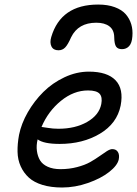

<svg xmlns="http://www.w3.org/2000/svg" viewBox="-20 -837 605 847"><path d="M413.1 -816.9Q455.1 -816.9 486.3 -805.4Q517.6 -793.9 534.7 -774.2Q551.8 -754.4 559.1 -729.7Q566.4 -705.1 564 -676.8Q562 -647 549.6 -633.5Q537.1 -620.1 518.1 -620.1Q500 -620.1 492.2 -631.3Q484.4 -642.6 483.9 -672.9Q483.4 -705.1 462.4 -720.9Q441.4 -736.8 404.8 -736.8Q325.2 -736.8 293.9 -672.9Q279.3 -639.6 267.3 -627.4Q255.4 -615.2 237.8 -615.2Q215.3 -615.2 207 -632.1Q198.7 -648.9 206.1 -673.8Q248.5 -816.9 413.1 -816.9ZM253.9 -9.8Q205.1 -9.8 167.5 -21.2Q129.9 -32.7 107.2 -53.5Q84.5 -74.2 71.3 -103.3Q58.1 -132.3 57.4 -167.2Q56.6 -202.1 64 -242.2Q74.2 -292 102.5 -341.6Q130.9 -391.1 171.1 -431.2Q211.4 -471.2 264.4 -496.1Q317.4 -521 372.1 -521Q453.1 -521 489.7 -482.9Q526.4 -444.8 512.2 -371.1Q496.1 -292 420.7 -247.1Q345.2 -202.1 243.2 -202.1Q172.4 -202.1 146 -222.2Q139.6 -195.3 142.8 -171.4Q146 -147.5 156.7 -129.6Q167.5 -111.8 190.7 -101.3Q213.9 -90.8 247.1 -90.8Q285.6 -90.8 320.1 -99.9Q354.5 -108.9 377.4 -121.8Q400.4 -134.8 418.7 -147.9Q437 -161.1 451.4 -170.2Q465.8 -179.2 475.1 -179.2Q492.2 -179.2 500 -166.7Q507.8 -154.3 503.9 -133.8Q498 -106.9 461.7 -78.4Q425.3 -49.8 368.2 -29.8Q311 -9.8 253.9 -9.8ZM164.1 -276.9Q168.5 -276.9 190.9 -272.9Q213.4 -269 237.8 -269Q312 -269 364.5 -299.1Q417 -329.1 426.8 -377.9Q432.6 -408.7 419.4 -423.3Q406.2 -438 368.2 -438Q305.2 -438 248.8 -392.1Q192.4 -346.2 163.1 -276.9Z"/></svg>

Font: Shantell Sans Bouncy
Style: Italic
Weight: 400
Italic angle: -11.31°
Designer: Stephen Nixon, Anya Danilova, Shantell Martin
Foundry: Arrow Type
Version: Version 1.006;[9816181b4]